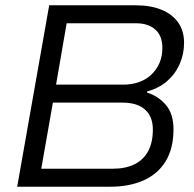

<svg xmlns="http://www.w3.org/2000/svg" viewBox="-20 -706 735 726"><path d="M45 0 166 -686H493Q550 -686 591 -669Q632 -652 654 -620.5Q676 -589 676 -544Q676 -501 659 -463Q642 -425 611 -398.5Q580 -372 536 -360V-356Q578 -343 607 -309.5Q636 -276 636 -217Q636 -145 606.5 -96.5Q577 -48 523 -24Q469 0 398 0ZM136 -68H406Q455 -68 489 -85Q523 -102 540.5 -135Q558 -168 558 -216Q558 -265 528.5 -291.5Q499 -318 443 -318H180ZM192 -386H447Q479 -386 506.5 -396Q534 -406 553.5 -425Q573 -444 583.5 -469Q594 -494 594 -524Q594 -571 567 -594.5Q540 -618 495 -618H232Z"/></svg>

Font: Archivo SemiBold Light
Style: Italic
Weight: 300
Italic angle: -10°
Version: Version 2.001